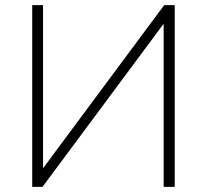

<svg xmlns="http://www.w3.org/2000/svg" viewBox="-20 -725 803 745"><path d="M105 0V-705H147V-56H135L617 -705H658V0H615V-649H627L145 0Z"/></svg>

Font: Nunito Sans 10pt ExtraLight
Style: Regular
Weight: 250
Designer: Vernon Adams
Foundry: Vernon Adams
Version: Version 3.101;gftools[0.9.27]